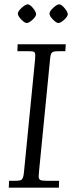

<svg xmlns="http://www.w3.org/2000/svg" viewBox="-20 -873 345 893"><path d="M21 0 22 -32H43.9Q75 -32 79.6 -36.6Q84.2 -41.3 86.7 -46.9Q90.1 -55.2 92 -77.9L143.1 -595.9Q144 -604 144 -616.5Q144 -628.9 137.5 -632Q130.9 -635 107.9 -635H61L62 -667H285.9L283.9 -635Q270.8 -635 262 -635Q253.2 -635 246.3 -634.6Q239.5 -634.3 236.9 -634Q234.4 -633.8 230 -632.7Q225.6 -631.6 224.4 -630.5Q223.1 -629.4 220.6 -627Q218 -624.5 217.4 -622.3Q216.8 -620.1 215.6 -616Q214.4 -611.8 214 -607.9Q213.6 -604 212.9 -597.9L162.1 -82Q159.9 -57.4 159.9 -53.6Q159.9 -49.8 160.4 -46.1Q160.9 -42.5 163.3 -39.6Q165.8 -36.6 168.6 -35.3Q171.4 -33.9 178.5 -33.2Q187.5 -32 212.9 -32H254.9L253.9 0ZM104.6 -765.9Q95 -765.9 79 -782.2Q63 -798.6 63 -809.6Q63 -820.6 80.8 -836.7Q98.6 -852.8 109 -852.8Q119.4 -852.8 133.7 -835.2Q147.9 -817.6 147.9 -807Q147.9 -796.4 131.1 -781.1Q114.3 -765.9 104.6 -765.9ZM251.8 -765.9Q242.2 -765.9 226.2 -782.2Q210.2 -798.6 210.2 -809.6Q210.2 -820.6 227.7 -836.7Q245.1 -852.8 255.4 -852.8Q265.6 -852.8 280.4 -835.1Q295.2 -817.4 295.2 -806.9Q295.2 -796.4 278.3 -781.1Q261.5 -765.9 251.8 -765.9Z"/></svg>

Font: Linden Hill
Style: Italic
Weight: 400
Italic angle: -5.60001°
Version: Version 1.201